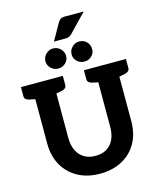

<svg xmlns="http://www.w3.org/2000/svg" viewBox="-158 -1237 1122 1355"><g transform="rotate(-15 403.0 -560.0)"><path d="M403 8Q310 8 241 -30Q172 -68 134 -136Q96 -204 96 -294V-727H250V-295Q250 -242 268 -203.5Q286 -165 320.5 -143.5Q355 -122 403 -122Q453 -122 487 -143Q521 -164 538.5 -202.5Q556 -241 556 -294V-727H710V-294Q710 -202 672 -134.5Q634 -67 564.5 -29.5Q495 8 403 8ZM118 -727 104 -617 54 -627Q38 -631 29 -638.5Q20 -646 20 -662V-727ZM326 -727V-662Q326 -646 317 -638.5Q308 -631 292 -627L241 -617L228 -727ZM578 -727 565 -617 515 -627Q499 -631 489.5 -638.5Q480 -646 480 -662V-727ZM787 -727V-662Q787 -646 777.5 -638.5Q768 -631 752 -627L702 -617L688 -727ZM385 -857Q385 -827 362.5 -806Q340 -785 309 -785Q279 -785 256.5 -806.5Q234 -828 234 -857Q234 -888 256.5 -910Q279 -932 309 -932Q340 -932 362.5 -910Q385 -888 385 -857ZM575 -857Q575 -827 553.5 -806Q532 -785 500 -785Q469 -785 447 -806Q425 -827 425 -857Q425 -888 447.5 -910Q470 -932 500 -932Q532 -932 553.5 -910Q575 -888 575 -857ZM328 -977 397 -1099Q406 -1113 416.5 -1120.5Q427 -1128 449 -1128H586L459 -996Q448 -986 438.5 -981.5Q429 -977 412 -977Z"/></g></svg>

Font: Aleo ExtraBold
Style: Regular
Weight: 800
Designer: Alessio Laiso
Foundry: Alessio Laiso
Version: Version 2.001;gftools[0.9.29]